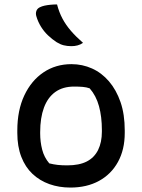

<svg xmlns="http://www.w3.org/2000/svg" viewBox="-20 -834 640 865"><path d="M302 -545Q351 -545 394.5 -525.5Q438 -506 471 -467.5Q504 -429 523 -374Q542 -319 542 -246V-235Q542 -160 511.5 -104.5Q481 -49 426 -19Q371 11 297 11Q246 11 202.5 -4.5Q159 -20 126.5 -50.5Q94 -81 76 -127.5Q58 -174 58 -235V-246Q58 -337 89.5 -404Q121 -471 176 -508Q231 -545 302 -545ZM314 -444Q263 -444 229 -419.5Q195 -395 178 -349Q161 -303 161 -239V-233Q161 -195 170 -160Q179 -125 202 -98Q222 -93 240.5 -91Q259 -89 283 -89Q337 -89 371 -106.5Q405 -124 422 -158.5Q439 -193 439 -241V-248Q439 -308 426 -355.5Q413 -403 384 -436Q370 -441 353 -442.5Q336 -444 314 -444ZM237 -814Q246 -779 261.5 -750Q277 -721 300 -694.5Q323 -668 354 -641Q343 -633 329.5 -629.5Q316 -626 302 -626Q283 -626 267 -630Q251 -634 235 -644Q215 -657 196.5 -674.5Q178 -692 164.5 -714Q151 -736 144 -760Q140 -772 143.5 -783.5Q147 -795 159 -801Q169 -806 180.5 -808.5Q192 -811 206.5 -812.5Q221 -814 237 -814Z"/></svg>

Font: Recursive Monospace Casual Medium
Style: Regular
Weight: 500
Version: Version 1.047